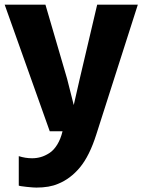

<svg xmlns="http://www.w3.org/2000/svg" viewBox="-20 -577 626 844"><path d="M62.5 238.8V109.4Q91.8 118.7 121.1 118.7Q140.6 118.7 158.9 113.5Q177.2 108.4 196.5 96.2Q215.8 84 231.2 59.3Q246.6 34.7 254.9 0H198.7L0.5 -556.6H179.7L274.9 -231L304.2 -115.2L330.6 -231L407.2 -556.6H585.9L403.3 14.2Q373.5 107.9 331.8 158.4Q290 209 235.4 231Q197.3 247.6 139.6 247.6Q126.5 247.6 96.4 244.4Q66.4 241.2 62.5 238.8Z"/></svg>

Font: HaufeMerriweatherSans
Style: Bold
Weight: 700
Designer: Eben Sorkin
Foundry: Eben Sorkin
Version: Version 1.56